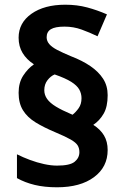

<svg xmlns="http://www.w3.org/2000/svg" viewBox="-20 -851 526 815"><path d="M59 -457Q59 -500 78.5 -530Q98 -560 124 -578Q93 -598 76 -626Q59 -654 59 -691Q59 -754 113.5 -792.5Q168 -831 257 -831Q307 -831 350 -819.5Q393 -808 434 -790L394 -697Q361 -713 326.5 -725.5Q292 -738 254 -738Q214 -738 196 -727Q178 -716 178 -693Q178 -677 189 -664Q200 -651 223 -639Q246 -627 282 -612Q329 -594 363.5 -570.5Q398 -547 417.5 -517Q437 -487 437 -447Q437 -398 420 -368.5Q403 -339 376 -321Q406 -302 421.5 -276Q437 -250 437 -214Q437 -142 379 -99Q321 -56 222 -56Q169 -56 127.5 -66Q86 -76 52 -95V-196Q78 -183 107.5 -172Q137 -161 167 -154.5Q197 -148 222 -148Q277 -148 297 -164.5Q317 -181 317 -205Q317 -222 309.5 -234Q302 -246 280.5 -258.5Q259 -271 216 -289Q166 -310 131 -331.5Q96 -353 77.5 -383Q59 -413 59 -457ZM168 -468Q168 -448 180 -431Q192 -414 217.5 -398.5Q243 -383 281 -367L288 -364Q302 -375 314 -392Q326 -409 326 -434Q326 -454 316.5 -471Q307 -488 282.5 -503.5Q258 -519 212 -535Q195 -528 181.5 -510.5Q168 -493 168 -468Z"/></svg>

Font: Noto Sans Malayalam UI
Style: Regular
Weight: 400
Designer: Jelle Bosma - Monotype Design Team
Foundry: Monotype Imaging Inc.
Version: Version 2.104